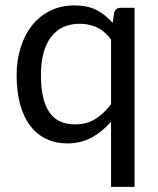

<svg xmlns="http://www.w3.org/2000/svg" viewBox="-20 -536 600 727"><path d="M489.5 -506.5V171.5H400.5V-75.5Q369 -38.5 328 -15.8Q287 7 234.5 7Q191 7 155.5 -9.8Q120 -26.5 95 -59Q70 -91.5 56.5 -140Q43 -188.5 43 -251.5Q43 -307.5 58 -355.8Q73 -404 101 -439.5Q129 -475 169.8 -495.2Q210.5 -515.5 261.5 -515.5Q311 -515.5 345.5 -498Q380 -480.5 406.5 -449L412.5 -488Q417.5 -506.5 436.5 -506.5ZM400.5 -386.5Q376.5 -418.5 347 -432.2Q317.5 -446 281.5 -446Q211 -446 173 -395.5Q135 -345 135 -251.5Q135 -202 143.5 -166.8Q152 -131.5 168.5 -108.8Q185 -86 209 -75.5Q233 -65 263.5 -65Q307.5 -65 340.2 -85Q373 -105 400.5 -141.5Z"/></svg>

Font: Lato
Style: Regular
Weight: 400
Designer: Lukasz Dziedzic with Adam Twardoch and Botio Nikoltchev
Foundry: tyPoland Lukasz Dziedzic
Version: Version 2.010; 2014-09-01; http://www.latofonts.com/; ttfaut